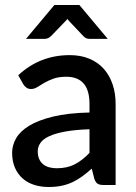

<svg xmlns="http://www.w3.org/2000/svg" viewBox="-20 -740 542 768"><path d="M338 -223Q280.5 -221 241 -213.8Q201.5 -206.5 177 -195.2Q152.5 -184 141.8 -168.5Q131 -153 131 -134.5Q131 -116.5 136.8 -103.8Q142.5 -91 152.8 -82.8Q163 -74.5 176.8 -70.8Q190.5 -67 207 -67Q249 -67 279.2 -82.8Q309.5 -98.5 338 -128.5ZM53 -439Q139.5 -519.5 259 -519.5Q303 -519.5 337.2 -505.2Q371.5 -491 394.8 -465Q418 -439 430.2 -403.2Q442.5 -367.5 442.5 -324V0H394.5Q379 0 371 -4.8Q363 -9.5 357.5 -24L347 -65.5Q327.5 -48 308.5 -34.2Q289.5 -20.5 269.2 -11Q249 -1.5 225.8 3.2Q202.5 8 174.5 8Q143.5 8 116.8 -0.5Q90 -9 70.5 -26.2Q51 -43.5 39.8 -69Q28.5 -94.5 28.5 -129Q28.5 -158.5 44.2 -186.5Q60 -214.5 96.2 -236.8Q132.5 -259 191.8 -273.5Q251 -288 338 -290V-324Q338 -379 314.5 -406Q291 -433 245.5 -433Q214.5 -433 193.5 -425.2Q172.5 -417.5 157 -408.5Q141.5 -399.5 129.5 -391.8Q117.5 -384 104 -384Q93 -384 85.2 -389.8Q77.5 -395.5 72.5 -404ZM411 -584.5H339Q332.5 -584.5 326.2 -586.5Q320 -588.5 313.5 -595.5L258.5 -653.5Q254 -658 249.5 -664Q247 -661 244.8 -658.5Q242.5 -656 240 -653.5L184 -595.5Q178.5 -590 172 -587.2Q165.5 -584.5 158.5 -584.5H84L197.5 -720H297.5Z"/></svg>

Font: Lato SemiBold
Style: Regular
Weight: 600
Designer: Lukasz Dziedzic with Adam Twardoch and Botio Nikoltchev
Foundry: tyPoland Lukasz Dziedzic
Version: Version 2.015; 2015-08-06; http://www.latofonts.com/